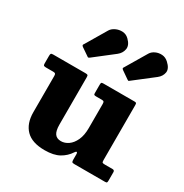

<svg xmlns="http://www.w3.org/2000/svg" viewBox="-196 -1011 1137 1184"><g transform="rotate(30 373.0 -419.5)"><path d="M108.5 -151V-409Q108.5 -420.5 104.8 -424.5Q101 -428.5 90 -428.5H38.5Q27 -428.5 22.8 -431.5Q18.5 -434.5 18.5 -446V-499.5Q18.5 -512 21.5 -516Q24.5 -520 36.5 -520H266.5Q278.5 -520 282.2 -517Q286 -514 286 -501.5V-165.5Q286 -121 300.2 -101Q314.5 -81 344.5 -81Q371.5 -81 396.5 -98.5Q421.5 -116 437.5 -150.8Q453.5 -185.5 453.5 -237V-408.5Q453.5 -420 450.2 -424.2Q447 -428.5 436 -428.5H395.5Q385.5 -428.5 381.8 -430.8Q378 -433 378 -442.5V-501.5Q378 -512.5 380.5 -516.2Q383 -520 393.5 -520H615.5Q626 -520 628.5 -516.5Q631 -513 631 -502V-111Q631 -97 635.2 -94.2Q639.5 -91.5 653.5 -91.5H707Q721 -91.5 721 -77.5V-18Q721 -7.5 718.8 -3.8Q716.5 0 706 0H487.5Q474.5 0 471.2 -4Q468 -8 468 -21.5V-61Q468 -70.5 463 -72.2Q458 -74 451 -63Q427.5 -26.5 388.5 -4.5Q349.5 17.5 285 17.5Q195 17.5 151.8 -26.8Q108.5 -71 108.5 -151ZM223.5 -617 171.5 -652.5Q165 -658 165 -662Q165 -666 170 -672L256.5 -818Q267 -835.5 289.5 -846.2Q312 -857 337.5 -855.8Q363 -854.5 382.5 -835.5Q415 -804 409.8 -773.5Q404.5 -743 378.5 -722.5L243.5 -617.5Q236.5 -612.5 233.2 -612Q230 -611.5 223.5 -617ZM510 -616 457.5 -652.5Q451 -657.5 450.5 -661.2Q450 -665 455 -671.5L542 -818Q552.5 -835.5 574 -845.5Q595.5 -855.5 620.2 -853.8Q645 -852 665 -833.5Q700 -801.5 695 -772.2Q690 -743 664 -722.5L526 -615.5Q520.5 -611 518 -611.5Q515.5 -612 510 -616Z"/></g></svg>

Font: Besley* Heavy
Style: Regular
Weight: 800
Designer: Owen Earl
Foundry: indestructible type*
Version: Version 3.000; ttfautohint (v1.8.3)